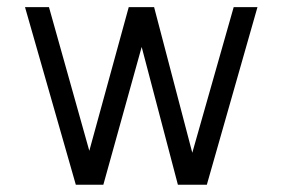

<svg xmlns="http://www.w3.org/2000/svg" viewBox="-20 -508 777 528"><path d="M114.7 -488.3 225.6 -93.3 334 -488.3H403.8L508.8 -87.9L622.6 -488.3H688L548.8 0H469.2L369.6 -378.9L264.2 0H188.5L48.8 -488.3Z"/></svg>

Font: SengBuhan
Style: Regular
Weight: 400
Designer: John M. Durdin
Foundry: Lao Script for Windows
Version: Version 1.400